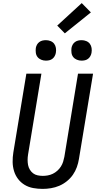

<svg xmlns="http://www.w3.org/2000/svg" viewBox="-20 -1210 640 1238"><path d="M255 8Q224 8 194 2.5Q164 -3 139 -18Q114 -33 96.5 -56Q79 -79 70.5 -107Q62 -135 61.5 -165.5Q61 -196 66 -227L150 -735H247L161 -214Q158 -196 158 -179Q158 -162 161 -146Q164 -130 172.5 -116Q181 -102 193.5 -92.5Q206 -83 222.5 -79.5Q239 -76 256 -76Q272 -76 288.5 -79Q305 -82 320.5 -89.5Q336 -97 349.5 -109Q363 -121 372.5 -136Q382 -151 387 -167Q392 -183 395 -199L483 -735H580L489 -185Q485 -159 475.5 -132.5Q466 -106 450 -83Q434 -60 411 -41.5Q388 -23 362 -12Q336 -1 308.5 3.5Q281 8 255 8ZM506 -819Q490 -819 475.5 -825Q461 -831 452 -842.5Q443 -854 441 -869.5Q439 -885 441 -901Q443 -912 448.5 -922Q454 -932 463.5 -939Q473 -946 484 -948.5Q495 -951 506 -951Q522 -951 536.5 -945Q551 -939 559.5 -927.5Q568 -916 570.5 -900.5Q573 -885 570 -869Q568 -858 562.5 -848Q557 -838 548 -831Q539 -824 528 -821.5Q517 -819 506 -819ZM276 -819Q260 -819 245.5 -825Q231 -831 222 -842.5Q213 -854 211 -869.5Q209 -885 211 -901Q213 -912 218.5 -922Q224 -932 233.5 -939Q243 -946 254 -948.5Q265 -951 276 -951Q292 -951 306.5 -945Q321 -939 329.5 -927.5Q338 -916 340.5 -900.5Q343 -885 340 -869Q338 -858 332.5 -848Q327 -838 318 -831Q309 -824 298 -821.5Q287 -819 276 -819ZM398 -995 349 -1045 507 -1190 566 -1130Z"/></svg>

Font: Iosevka Custom Medium Oblique
Style: Regular
Weight: 500
Italic angle: -9°
Designer: Belleve Invis
Foundry: Belleve Invis
Version: Version 27.0.1